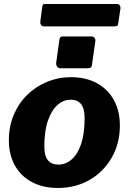

<svg xmlns="http://www.w3.org/2000/svg" viewBox="-20 -923 640 953"><path d="M267 10Q193 10 138 -19.5Q83 -49 53.5 -102.5Q24 -156 24 -226Q24 -296 48.5 -353.5Q73 -411 115.5 -452.5Q158 -494 214 -517Q270 -540 332 -540Q407 -540 462 -509.5Q517 -479 546 -425Q575 -371 575 -300Q575 -211 534.5 -140.5Q494 -70 424.5 -30Q355 10 267 10ZM270 -106Q306 -106 335.5 -131.5Q365 -157 382.5 -208Q400 -259 400 -336Q400 -383 383 -405.5Q366 -428 330 -428Q295 -428 265.5 -402Q236 -376 218 -324.5Q200 -273 200 -196Q200 -150 217.5 -128Q235 -106 270 -106ZM453 -717 437 -605Q436 -591 429.5 -587.5Q423 -584 407 -584H282Q268 -584 263 -592.5Q258 -601 259 -613L275 -726Q277 -736 280 -739Q283 -742 291 -742H436Q444 -742 449.5 -734.5Q455 -727 453 -717ZM578 -882 567 -808Q566 -797 561 -794.5Q556 -792 543 -792H200Q188 -792 183.5 -799.5Q179 -807 180 -817L190 -890Q192 -899 194 -901Q196 -903 202 -903H563Q570 -903 574.5 -896Q579 -889 578 -882Z"/></svg>

Font: Libre Franklin ExtraBold
Style: Italic
Weight: 800
Italic angle: -8°
Designer: Pablo Impallari, Rodrigo Fuenzalida, Nhung Nguyen
Foundry: Impallari Type
Version: Version 3.000